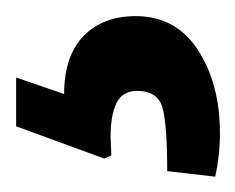

<svg xmlns="http://www.w3.org/2000/svg" viewBox="-138 0 299 244"><g transform="rotate(-90 12.0 122.5)"><path d="M-26 -7H36L15 54Q63 54 88.5 78.5Q114 103 114 145Q114 196 71 224Q28 252 -35 252Q-63 252 -90 246L-83 185Q-24 185 -2.5 179Q19 173 19 147Q19 128 3.5 120.5Q-12 113 -40 113L-63 114L-67 105Z"/></g></svg>

Font: Lalezar
Style: Regular
Weight: 400
Designer: Borna Izadpanah
Foundry: Borna Izadpanah
Version: Version 1.004